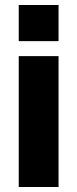

<svg xmlns="http://www.w3.org/2000/svg" viewBox="-20 -750 310 770"><path d="M55.2 -585V-730H214.8V-585ZM55.2 0V-524.9H214.8V0Z"/></svg>

Font: Rawline ExtraBold
Style: Regular
Weight: 800
Designer: Matt McInerney, Pablo Impallari, Rodrigo Fuenzalida
Foundry: Matt McInerney, Pablo Impallari, Rodrigo Fuenzalida
Version: Version 4.020;PS 004.020;hotconv 1.0.88;makeotf.lib2.5.64775